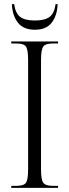

<svg xmlns="http://www.w3.org/2000/svg" viewBox="-20 -916 338 936"><path d="M35 0V-10H61Q96 -10 106.5 -25Q117 -40 117 -90V-624Q117 -674 106.5 -689Q96 -704 61 -704H35V-714H263V-704H237Q202 -704 191 -689Q180 -674 180 -624V-90Q180 -40 191 -25Q202 -10 237 -10H263V0ZM150 -771Q94 -771 67 -806Q40 -841 38 -896H49Q55 -852 78 -834Q101 -816 150 -816Q198 -816 221.5 -833.5Q245 -851 251 -896H261Q259 -841 232.5 -806Q206 -771 150 -771Z"/></svg>

Font: Noto Serif Display Condensed Light
Style: Regular
Weight: 300
Width: 3
Designer: Monotype Design Team
Foundry: Monotype Imaging Inc.
Version: Version 2.009